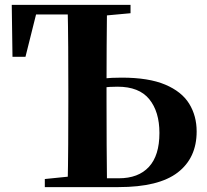

<svg xmlns="http://www.w3.org/2000/svg" viewBox="-20 -764 845 784"><path d="M337 0V-36H465Q545 -36 588 -82.5Q631 -129 631 -221Q631 -308 589.5 -359Q548 -410 460 -410Q428 -410 397.5 -406.5Q367 -403 336 -395V-432Q368 -440 401.5 -443.5Q435 -447 477 -447Q587 -447 654.5 -418.5Q722 -390 752.5 -340.5Q783 -291 783 -227Q783 -119 705.5 -59.5Q628 0 464 0ZM256 0Q258 -87 258.5 -174.5Q259 -262 259 -349V-394Q259 -483 258.5 -570.5Q258 -658 256 -744H417Q416 -657 415.5 -573.5Q415 -490 415 -423V-349Q415 -260 415.5 -173Q416 -86 417 0ZM31 -532 28 -744H378V-705H61L137 -744L84 -532ZM163 0V-33L321 -49H337V0ZM336 -696V-744H513V-710L361 -696Z"/></svg>

Font: Noto Serif TC ExtraBold
Style: Regular
Weight: 800
Designer: Ryoko NISHIZUKA 西塚涼子 (kana & ideographs); Frank Grießhammer (Latin, Greek & Cyrillic); Wenlong ZHANG 张文龙 (bopomofo); San
Foundry: Adobe
Version: Version 2.002-H1;hotconv 1.1.0;makeotfexe 2.6.0